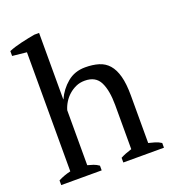

<svg xmlns="http://www.w3.org/2000/svg" viewBox="-137 -855 860 959"><g transform="rotate(-20 293.5 -376.0)"><path d="M570 0H354V-25Q378 -38 414 -49V-283Q414 -361 392 -405.5Q370 -450 312 -450Q286 -450 265 -440.5Q244 -431 227 -416Q210 -401 198 -381.5Q186 -362 180 -341V-49Q196 -45 210.5 -40Q225 -35 239 -25V0H24V-25Q55 -41 90 -49V-682L14 -690V-716Q43 -728 81.5 -737Q120 -746 155 -752H180V-399H181Q202 -446 241.5 -479Q281 -512 337 -512Q377 -512 408.5 -502.5Q440 -493 461 -469Q482 -445 493 -404.5Q504 -364 504 -302V-49Q521 -45 538 -40Q555 -35 570 -25Z"/></g></svg>

Font: PTSerif
Style: Regular
Weight: 400
Designer: A.Korolkova, O.Umpeleva, V.Yefimov
Foundry: ParaType Ltd
Version: Version 1.000W OFL; ttfautohint (v1.2) -l 8 -r 50 -G 200 -x 